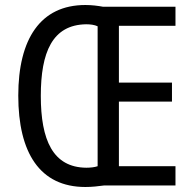

<svg xmlns="http://www.w3.org/2000/svg" viewBox="-20 -741 771 767"><path d="M321 -721C142 -721 53 -586 53 -359C53 -131 139 6 321 6C348 6 372 3 395 0H681V-77H455V-335H667V-411H455V-638H681V-714H392C370 -718 347 -721 321 -721ZM324 -644C341 -644 357 -642 370 -636V-77C358 -73 342 -71 325 -71C191 -72 143 -182 143 -358C143 -532 189 -642 324 -644Z"/></svg>

Font: Noto Sans Georgian Condensed
Style: Regular
Weight: 400
Width: 3
Designer: Monotype Design Team, Akaki Razmadze
Foundry: Google LLC
Version: Version 2.005